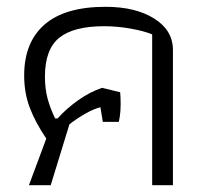

<svg xmlns="http://www.w3.org/2000/svg" viewBox="-20 -544 608 564"><path d="M116 -137Q84 -184 67.5 -227.5Q51 -271 51 -322Q51 -420 111 -472Q171 -524 290 -524Q378 -524 433 -489.5Q488 -455 488 -397V0H427V-443Q403 -453 363.5 -460Q324 -467 286 -467Q196 -467 154 -433Q112 -399 112 -319Q112 -284 119.5 -255.5Q127 -227 142 -196H149Q175 -225 209.5 -249.5Q244 -274 280 -286L333 -273L334 -257Q336 -216 329 -186H282L275 -229Q255 -224 230.5 -210Q206 -196 184 -179L129 0H65Z"/></svg>

Font: Athiti
Style: Regular
Weight: 400
Designer: CadsonDemak Team
Foundry: CadsonDemak
Version: Version 1.032